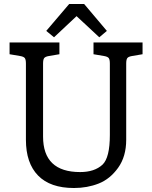

<svg xmlns="http://www.w3.org/2000/svg" viewBox="-20 -933 761 963"><path d="M327 -913H402L516 -778L478 -746L364 -852L251 -746L212 -778ZM613 -614V-232Q613 -148 572.5 -91.5Q532 -35 475 -12.5Q418 10 351 10Q232 10 171 -52.5Q110 -115 110 -232V-614Q110 -634 104.5 -641.5Q99 -649 81 -652L28 -661V-720H278V-661L225 -652Q207 -649 201.5 -641.5Q196 -634 196 -614V-248Q196 -70 382 -70Q454 -70 494 -107Q531 -142 531 -256V-614Q531 -634 525.5 -641.5Q520 -649 502 -652L449 -661V-720H695V-661L642 -652Q624 -649 618.5 -641.5Q613 -634 613 -614Z"/></svg>

Font: Enriqueta
Style: Regular
Weight: 400
Designer: Viviana Monsalve, Gustavo Ibarra
Foundry: Viviana Monsalve, Gustavo Ibarra
Version: Version 1.002